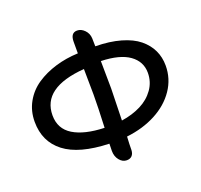

<svg xmlns="http://www.w3.org/2000/svg" viewBox="-137 -920 1174 1122"><g transform="rotate(-20 449.5 -359.0)"><path d="M466.8 46.9Q440.9 46.9 421.9 23.4Q402.8 0 402.8 -34.2Q402.8 -39.6 403.3 -54.4Q403.8 -69.3 403.8 -79.1Q218.3 -85 127.7 -154.8Q37.1 -224.6 37.1 -348.1Q37.1 -415.5 67.9 -470.2Q98.6 -524.9 151.1 -560.1Q203.6 -595.2 270 -615.2Q336.4 -635.3 411.1 -638.2V-710Q411.1 -765.1 452.1 -765.1Q477.1 -765.1 497.8 -743.9Q518.6 -722.7 520 -691.9Q520 -660.2 521 -642.1Q609.9 -641.1 677.7 -621.6Q745.6 -602.1 786.9 -568.4Q828.1 -534.7 848.6 -491.2Q869.1 -447.8 869.1 -396Q869.1 -314 823.2 -246.6Q777.3 -179.2 697.3 -137Q617.2 -94.7 515.1 -83Q512.2 -34.7 512.2 0Q511.2 22 499.8 34.4Q488.3 46.9 466.8 46.9ZM523.9 -377.9Q523.9 -343.8 519 -181.2Q586.9 -191.4 639.6 -218Q692.4 -244.6 724.6 -289.8Q756.8 -335 756.8 -392.1Q756.8 -461.9 697.8 -504.2Q638.7 -546.4 522 -549.8Q523.9 -448.2 523.9 -377.9ZM147.9 -348.1Q147.9 -263.7 216.8 -221.7Q285.6 -179.7 409.2 -175.8Q415 -305.7 415 -380.9Q415 -442.4 413.1 -540Q147.9 -519.5 147.9 -348.1Z"/></g></svg>

Font: Shantell Sans Bouncy
Style: Regular
Weight: 500
Designer: Stephen Nixon, Anya Danilova, Shantell Martin
Foundry: Arrow Type
Version: Version 1.006;[9816181b4]